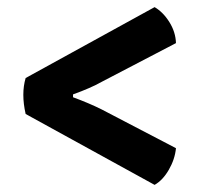

<svg xmlns="http://www.w3.org/2000/svg" viewBox="-20 -565 570 539"><path d="M52 -346 414 -545Q438 -531 455.5 -503Q473 -475 474 -444L265 -335Q235 -318 185 -300V-292Q231 -275 265 -258L474 -149Q471 -118 454 -88.5Q437 -59 414 -46L52 -245Q39 -302 52 -346Z"/></svg>

Font: Signika
Style: Semibold
Weight: 600
Designer: Anna Giedrys
Foundry: Anna Giedrys
Version: Version 1.001